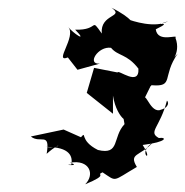

<svg xmlns="http://www.w3.org/2000/svg" viewBox="-20 -765 481 498"><path d="M303 -443C271 -409 292 -362 234 -376C184 -401 206 -427 190 -409L145 -429L60 -411C84 -391 111 -425 101 -366C145 -405 138 -377 99 -384C163 -384 169 -358 165 -338C138 -338 193 -333 162 -343C212 -352 227 -313 201 -287C266 -314 226 -310 246 -318C284 -293 270 -294 335 -332C313 -368 343 -359 376 -395C332 -367 383 -338 350 -389C415 -397 413 -410 392 -407C363 -423 395 -434 413 -504C417 -501 421 -486 393 -479C366 -476 356 -539 350 -500C381 -562 366 -534 373 -544C433 -539 399 -566 441 -626C413 -597 452 -623 435 -667C444 -678 389 -652 384 -689C438 -715 366 -693 416 -710C383 -691 324 -710 309 -716C334 -694 323 -719 269 -745C305 -720 239 -730 244 -678C213 -722 239 -686 175 -688C210 -652 169 -679 157 -695C179 -670 118 -601 156 -616L181 -584L239 -600C204 -597 234 -646 268 -641C286 -619 309 -626 339 -587C342 -539 286 -586 285 -577L224 -589L205 -524L273 -470V-517C283 -452 329 -432 296 -483Z"/></svg>

Font: Asimov Aggro
Style: CondIt
Weight: 500
Designer: Google
Version: Version 2.000980; 2014